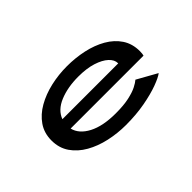

<svg xmlns="http://www.w3.org/2000/svg" viewBox="-52 -853 1204 1204"><g transform="rotate(-45 550.0 -250.5)"><path d="M555 11Q480.5 11 409.2 -4.8Q338 -20.5 280.8 -53Q223.5 -85.5 189.5 -134.8Q155.5 -184 155.5 -251Q155.5 -316.5 189.2 -365.5Q223 -414.5 280 -447Q337 -479.5 408 -495.8Q479 -512 553 -512Q628.5 -512 698.5 -496.8Q768.5 -481.5 824 -449.8Q879.5 -418 911.8 -369.5Q944 -321 944 -255Q944 -242.5 942.8 -233.2Q941.5 -224 940 -219H293.5Q308 -159 377.8 -122.5Q447.5 -86 561 -86Q632 -86 679.5 -96.5Q727 -107 755.2 -121.5Q783.5 -136 797.5 -148.5L930 -74.5Q908.5 -57.5 854.5 -37.5Q800.5 -17.5 723.2 -3.2Q646 11 555 11ZM557.5 -415.5Q463 -415.5 391.8 -386Q320.5 -356.5 298.5 -297H793.5V-299Q793.5 -329 765 -355.5Q736.5 -382 683.8 -398.8Q631 -415.5 557.5 -415.5Z"/></g></svg>

Font: Trispace Expanded Medium
Style: Regular
Weight: 500
Width: 7
Designer: Tyler Finck
Foundry: Etcetera Type Company
Version: Version 1.210; ttfautohint (v1.8.3)